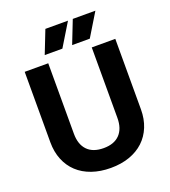

<svg xmlns="http://www.w3.org/2000/svg" viewBox="-163 -1031 1030 1165"><g transform="rotate(-20 351.5 -448.5)"><path d="M352 16Q285 16 230.5 -3Q176 -22 138 -57.5Q100 -93 79.5 -143.5Q59 -194 59 -256V-711H211V-256Q211 -187 247 -149.5Q283 -112 352 -112Q420 -112 456 -149.5Q492 -187 492 -256V-711H644V-256Q644 -194 623.5 -143.5Q603 -93 565 -57.5Q527 -22 473 -3Q419 16 352 16ZM208 -765 266 -913H412L322 -765ZM385 -765 443 -913H589L499 -765Z"/></g></svg>

Font: Geist
Style: Bold
Weight: 400
Designer: Basement.studio, Andrés Briganti, Mateo Zaragoza
Foundry: Basement.studio, Vercel, Andrés Briganti, Guido Ferreyra, Mateo Zaragoza
Version: Version 1.401